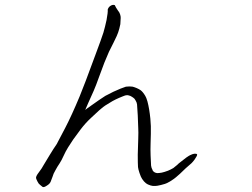

<svg xmlns="http://www.w3.org/2000/svg" viewBox="-20 -767 1040 793"><path d="M209 -64Q200 -49 197 -37Q193 -25 189 -16Q185 -7 173 0Q161 8 156 5Q154 3 146 -3Q139 -8 135 -17Q131 -24 129 -31Q127 -38 141 -56Q154 -73 160 -85Q166 -96 186 -128Q205 -159 209 -164Q215 -172 219 -181Q220 -183 250 -240Q276 -290 309 -369Q327 -412 375 -543Q399 -607 407 -632Q414 -656 420 -684Q426 -716 425 -727V-728Q428 -737 435 -742Q445 -749 453 -746H454L459 -736Q468 -722 470 -719H471Q477 -708 478 -700Q479 -693 478 -685Q478 -675 477 -667Q473 -647 468 -633Q465 -623 449 -591Q441 -576 430 -553Q421 -532 411 -508Q410 -506 389 -449Q377 -415 367 -392Q357 -369 345 -343Q335 -320 332 -313Q336 -316 341 -320Q400 -362 415 -371Q450 -390 478 -401Q496 -408 500 -409Q516 -411 528 -409Q546 -404 560 -395Q570 -388 580 -371Q584 -365 589 -348Q593 -333 596 -315Q599 -297 601 -277Q602 -268 603 -246Q603 -231 603 -215V-214Q603 -210 602 -177Q601 -148 602 -125Q603 -94 604 -83Q605 -74 610 -65V-64Q612 -59 619 -55Q623 -53 629 -52Q637 -52 648 -54Q658 -56 674 -62Q686 -67 696 -73Q697 -74 712 -86Q715 -90 731 -102Q737 -107 749 -116Q762 -125 765 -126Q775 -131 782 -132Q785 -132 788 -132Q791 -132 793 -130.5Q795 -129 794 -127Q794 -123 783 -107Q777 -99 771 -93Q769 -91 747 -72Q731 -57 723 -49Q704 -32 698 -28Q681 -16 670 -11Q665 -8 645 -3Q637 -1 631 0Q625 1 622 1Q611 2 602 -1Q589 -5 583 -10Q574 -17 567 -28Q562 -35 556 -53Q551 -68 550 -77Q549 -91 549 -128Q549 -134 551 -195Q552 -222 551 -237Q550 -270 549 -290Q547 -326 546 -336Q545 -344 540 -352Q536 -360 531 -363Q526 -367 518 -371Q509 -374 505 -374Q498 -374 487 -369Q454 -356 434 -343Q409 -328 406 -325Q396 -318 357 -281Q333 -259 313 -232.5Q293 -206 282.5 -191Q272 -176 261 -158Q250 -140 242.5 -123Q235 -106 226 -92Q217 -79 209 -64Z"/></svg>

Font: ToneOZ-Tsuipita-TC
Style: Tsuipita-TC
Weight: 400
Designer: :Jeffrey Xuan (Chih-Lin Hsuan)  :
Foundry: jeffreyx@gmail.com, cjkFonts.io
Version: Version 0.24071